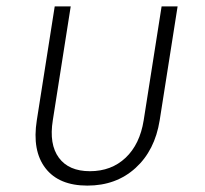

<svg xmlns="http://www.w3.org/2000/svg" viewBox="-20 -570 640 600"><path d="M253 10Q164 10 122 -44.5Q80 -99 95 -194L151 -550H201L145 -194Q133 -119 164 -77Q195 -35 261 -35Q328 -35 372.5 -77Q417 -119 429 -194L485 -550H535L479 -194Q464 -100 403.5 -45Q343 10 253 10Z"/></svg>

Font: NKDuy Mono Thin
Style: Italic
Weight: 100
Italic angle: -9°
Monospace: yes
Designer: NKDuy
Foundry: NKDuy
Version: Version 2.251; ttfautohint (v1.8.4.7-5d5b)